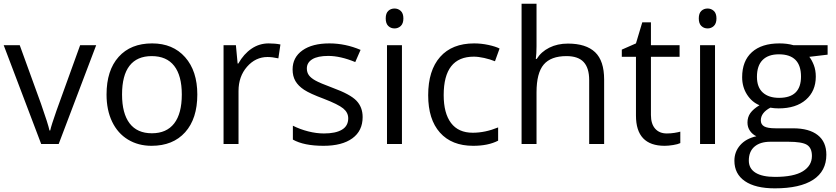

<svg xmlns="http://www.w3.org/2000/svg" viewBox="-20 -780 4527 1040"><path d="M203.1 0 0 -535.2H86.9L202.1 -217.8Q241.2 -106.4 248 -73.2H252Q257.3 -99.1 285.9 -180.4Q314.5 -261.7 414.1 -535.2H501L297.9 0Z M1048.8 -268.1Q1048.8 -137.2 982.9 -63.7Q917 9.8 800.8 9.8Q729 9.8 673.3 -23.9Q617.7 -57.6 587.4 -120.6Q557.1 -183.6 557.1 -268.1Q557.1 -398.9 622.6 -471.9Q688 -544.9 804.2 -544.9Q916.5 -544.9 982.7 -470.2Q1048.8 -395.5 1048.8 -268.1ZM641.1 -268.1Q641.1 -165.5 682.1 -111.8Q723.1 -58.1 802.7 -58.1Q882.3 -58.1 923.6 -111.6Q964.8 -165 964.8 -268.1Q964.8 -370.1 923.6 -423.1Q882.3 -476.1 801.8 -476.1Q722.2 -476.1 681.6 -423.8Q641.1 -371.6 641.1 -268.1Z M1435.1 -544.9Q1470.7 -544.9 1499 -539.1L1487.8 -463.9Q1454.6 -471.2 1429.2 -471.2Q1364.3 -471.2 1318.1 -418.5Q1272 -365.7 1272 -287.1V0H1190.9V-535.2H1257.8L1267.1 -436H1271Q1300.8 -488.3 1342.8 -516.6Q1384.8 -544.9 1435.1 -544.9Z M1944.3 -146Q1944.3 -71.3 1888.7 -30.8Q1833 9.8 1732.4 9.8Q1626 9.8 1566.4 -23.9V-99.1Q1605 -79.6 1649.2 -68.4Q1693.4 -57.1 1734.4 -57.1Q1797.9 -57.1 1832 -77.4Q1866.2 -97.7 1866.2 -139.2Q1866.2 -170.4 1839.1 -192.6Q1812 -214.8 1733.4 -245.1Q1658.7 -272.9 1627.2 -293.7Q1595.7 -314.5 1580.3 -340.8Q1564.9 -367.2 1564.9 -403.8Q1564.9 -469.2 1618.2 -507.1Q1671.4 -544.9 1764.2 -544.9Q1850.6 -544.9 1933.1 -509.8L1904.3 -443.8Q1823.7 -477.1 1758.3 -477.1Q1700.7 -477.1 1671.4 -459Q1642.1 -440.9 1642.1 -409.2Q1642.1 -387.7 1653.1 -372.6Q1664.1 -357.4 1688.5 -343.8Q1712.9 -330.1 1782.2 -304.2Q1877.4 -269.5 1910.9 -234.4Q1944.3 -199.2 1944.3 -146Z M2157.2 0H2076.2V-535.2H2157.2ZM2069.3 -680.2Q2069.3 -708 2083 -720.9Q2096.7 -733.9 2117.2 -733.9Q2136.7 -733.9 2150.9 -720.7Q2165 -707.5 2165 -680.2Q2165 -652.8 2150.9 -639.4Q2136.7 -626 2117.2 -626Q2096.7 -626 2083 -639.4Q2069.3 -652.8 2069.3 -680.2Z M2543 9.8Q2426.8 9.8 2363 -61.8Q2299.3 -133.3 2299.3 -264.2Q2299.3 -398.4 2364 -471.7Q2428.7 -544.9 2548.3 -544.9Q2586.9 -544.9 2625.5 -536.6Q2664.1 -528.3 2686 -517.1L2661.1 -448.2Q2634.3 -459 2602.5 -466.1Q2570.8 -473.1 2546.4 -473.1Q2383.3 -473.1 2383.3 -265.1Q2383.3 -166.5 2423.1 -113.8Q2462.9 -61 2541 -61Q2607.9 -61 2678.2 -89.8V-18.1Q2624.5 9.8 2543 9.8Z M3171.4 0V-346.2Q3171.4 -411.6 3141.6 -443.8Q3111.8 -476.1 3048.3 -476.1Q2963.9 -476.1 2925 -430.2Q2886.2 -384.3 2886.2 -279.8V0H2805.2V-759.8H2886.2V-529.8Q2886.2 -488.3 2882.3 -460.9H2887.2Q2911.1 -499.5 2955.3 -521.7Q2999.5 -543.9 3056.2 -543.9Q3154.3 -543.9 3203.4 -497.3Q3252.4 -450.7 3252.4 -349.1V0Z M3591.8 -57.1Q3613.3 -57.1 3633.3 -60.3Q3653.3 -63.5 3665 -66.9V-4.9Q3651.9 1.5 3626.2 5.6Q3600.6 9.8 3580.1 9.8Q3424.8 9.8 3424.8 -153.8V-472.2H3348.1V-511.2L3424.8 -544.9L3459 -659.2H3505.9V-535.2H3661.1V-472.2H3505.9V-157.2Q3505.9 -108.9 3528.8 -83Q3551.8 -57.1 3591.8 -57.1Z M3853 0H3772V-535.2H3853ZM3765.1 -680.2Q3765.1 -708 3778.8 -720.9Q3792.5 -733.9 3813 -733.9Q3832.5 -733.9 3846.7 -720.7Q3860.8 -707.5 3860.8 -680.2Q3860.8 -652.8 3846.7 -639.4Q3832.5 -626 3813 -626Q3792.5 -626 3778.8 -639.4Q3765.1 -652.8 3765.1 -680.2Z M4462.9 -535.2V-483.9L4363.8 -472.2Q4377.4 -455.1 4388.2 -427.5Q4398.9 -399.9 4398.9 -365.2Q4398.9 -286.6 4345.2 -239.7Q4291.5 -192.9 4197.8 -192.9Q4173.8 -192.9 4152.8 -196.8Q4101.1 -169.4 4101.1 -127.9Q4101.1 -106 4119.1 -95.5Q4137.2 -85 4181.2 -85H4275.9Q4362.8 -85 4409.4 -48.3Q4456.1 -11.7 4456.1 58.1Q4456.1 147 4384.8 193.6Q4313.5 240.2 4176.8 240.2Q4071.8 240.2 4014.9 201.2Q3958 162.1 3958 90.8Q3958 42 3989.3 6.3Q4020.5 -29.3 4077.1 -42Q4056.6 -51.3 4042.7 -70.8Q4028.8 -90.3 4028.8 -116.2Q4028.8 -145.5 4044.4 -167.5Q4060.1 -189.5 4093.8 -210Q4052.2 -227.1 4026.1 -268.1Q4000 -309.1 4000 -361.8Q4000 -449.7 4052.7 -497.3Q4105.5 -544.9 4202.1 -544.9Q4244.1 -544.9 4277.8 -535.2ZM4036.1 89.8Q4036.1 133.3 4072.8 155.8Q4109.4 178.2 4177.7 178.2Q4279.8 178.2 4328.9 147.7Q4377.9 117.2 4377.9 64.9Q4377.9 21.5 4351.1 4.6Q4324.2 -12.2 4250 -12.2H4152.8Q4097.7 -12.2 4066.9 14.2Q4036.1 40.5 4036.1 89.8ZM4080.1 -363.8Q4080.1 -307.6 4111.8 -278.8Q4143.6 -250 4200.2 -250Q4318.8 -250 4318.8 -365.2Q4318.8 -485.8 4198.7 -485.8Q4141.6 -485.8 4110.8 -455.1Q4080.1 -424.3 4080.1 -363.8Z"/></svg>

Font: Zoram GWebM
Style: Regular
Weight: 400
Foundry: Ascender Corporation
Version: Version 1.000